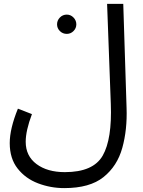

<svg xmlns="http://www.w3.org/2000/svg" viewBox="-20 -734 735 986"><path d="M30 1Q30 80 70.5 131.5Q111 183 175.5 207.5Q240 232 310 232Q441 232 511.5 175.5Q582 119 608 25.5Q634 -68 630 -180L613 -714H530L549 -201Q556 -20 507.5 65Q459 150 313 150Q223 150 167.5 108.5Q112 67 112 -6Q112 -63 144 -148L72 -176Q30 -73 30 1ZM323 -560Q343 -560 357.5 -574.5Q372 -589 372 -609Q372 -629 357.5 -644Q343 -659 323 -659Q302 -659 287.5 -644Q273 -629 273 -609Q273 -589 287.5 -574.5Q302 -560 323 -560Z"/></svg>

Font: Noto Sans Arabic
Style: Regular
Weight: 400
Designer: Nadine Chahine - Monotype Design Team
Foundry: Monotype Imaging Inc.
Version: Version 1.902